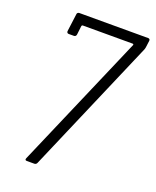

<svg xmlns="http://www.w3.org/2000/svg" viewBox="-132 -778 695 856"><g transform="rotate(20 215.0 -350.0)"><path d="M100 0H136C141 0 146 -3 148 -8L423 -647C424 -651 426 -655 426 -659L430 -690C431 -696 427 -700 422 -700H95C89 -700 84 -696 84 -690L73 -606C73 -600 76 -596 82 -596H107C113 -596 117 -600 118 -606L123 -649C124 -651 126 -653 128 -653H365C368 -653 370 -650 369 -648L94 -11C91 -4 93 0 100 0Z"/></g></svg>

Font: Barlow Semi Condensed Light
Style: Italic
Weight: 300
Width: 4
Italic angle: -7°
Designer: Jeremy Tribby
Foundry: Tribby Type
Version: Version 1.422;hotconv 1.0.109;makeotfexe 2.5.65596